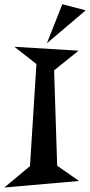

<svg xmlns="http://www.w3.org/2000/svg" viewBox="-36 -857 417 890"><path d="M214.8 -530.8 229 -88.9 330.1 -18.1 -16.1 12.2 103 -86.9 132.8 -560.1 30.8 -640.1 328.1 -622.1ZM181.2 -656.2 252.9 -837.4 361.3 -809.1Z"/></svg>

Font: Risque
Style: Regular
Weight: 400
Designer: Astigmatic (AOETI)
Foundry: Astigmatic (AOETI)
Version: Version 1.000